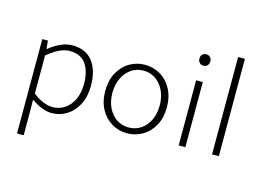

<svg xmlns="http://www.w3.org/2000/svg" viewBox="-127 -1026 2038 1501"><g transform="rotate(15 892.5 -275.5)"><path d="M112 -527H158L163 -462H167Q266 -541 353 -541Q462 -541 518 -469Q574 -397 574 -271Q574 -185 541 -120.5Q508 -56 452.5 -21.5Q397 13 331 13Q256 13 165 -51L166 45V237H112ZM518 -271Q518 -373 476 -433Q434 -493 344 -493Q304 -493 260.5 -472Q217 -451 166 -409V-101Q209 -67 250 -50.5Q291 -34 326 -34Q381 -34 425 -64Q469 -94 493.5 -148Q518 -202 518 -271Z M692 -263Q692 -348 726 -411Q760 -474 817 -507.5Q874 -541 941 -541Q1009 -541 1066 -507.5Q1123 -474 1157 -411Q1191 -348 1191 -263Q1191 -179 1157 -116.5Q1123 -54 1066 -20.5Q1009 13 941 13Q874 13 817 -20.5Q760 -54 726 -116.5Q692 -179 692 -263ZM1133 -263Q1133 -330 1108 -382.5Q1083 -435 1039.5 -464.5Q996 -494 941 -494Q887 -494 843.5 -464.5Q800 -435 775 -382.5Q750 -330 750 -263Q750 -196 775 -144Q800 -92 843.5 -63Q887 -34 941 -34Q996 -34 1040 -63Q1084 -92 1108.5 -144Q1133 -196 1133 -263Z M1357 -527H1411V0H1357ZM1338 -699Q1338 -720 1350.5 -732Q1363 -744 1382 -744Q1401 -744 1413.5 -732Q1426 -720 1426 -699Q1426 -678 1414 -665Q1402 -652 1382 -652Q1362 -652 1350 -665Q1338 -678 1338 -699Z M1627 -788H1682V0H1627Z"/></g></svg>

Font: Nebula Sans Light
Style: Regular
Weight: 300
Designer: Paul D. Hunt for Adobe (as Source Sans)
Foundry: Nebula Entertainment & Broadcasting LLC
Version: Version 1.010